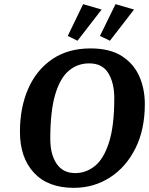

<svg xmlns="http://www.w3.org/2000/svg" viewBox="-20 -893 717 924"><path d="M536 -873 625 -847 509 -697 461 -720ZM380 -873 469 -847 353 -697 306 -720ZM677 -392Q677 -269 631.5 -178.5Q586 -88 508.5 -38.5Q431 11 335 11Q211 11 143.5 -61.5Q76 -134 76 -259Q76 -375 115.5 -465.5Q155 -556 231 -608Q307 -660 416 -660Q509 -660 566.5 -623Q624 -586 650.5 -525.5Q677 -465 677 -392ZM530 -421Q530 -493 501.5 -540.5Q473 -588 409 -588Q353 -588 311 -552.5Q269 -517 245.5 -437.5Q222 -358 222 -225Q222 -150 252.5 -105Q283 -60 342 -60Q394 -60 436.5 -94Q479 -128 504.5 -207.5Q530 -287 530 -421Z"/></svg>

Font: Arsenal SC
Style: Bold Italic
Weight: 700
Italic angle: -9.10001°
Designer: Andrij Shevchenko
Foundry: Stairsfor
Version: Version 2.001; ttfautohint (v1.8.4.7-5d5b)